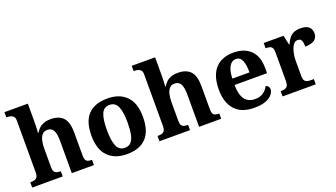

<svg xmlns="http://www.w3.org/2000/svg" viewBox="-66 -1283 3174 1816"><g transform="rotate(-20 1521.5 -375.0)"><path d="M19.7 0V-53H25.4Q46.7 -53 63.4 -57.7Q80.2 -62.4 90 -77.4Q99.9 -92.3 99.9 -122.1V-645.9Q99.9 -673 87.8 -685.8Q75.7 -698.6 59.2 -702.8Q42.8 -707 28.9 -707H16.8V-760H252.5V-587.6Q252.5 -564.3 251.8 -540.8Q251 -517.2 250 -498Q249 -478.8 247.9 -468.3H254.6Q267.9 -492 287.4 -510.1Q306.8 -528.3 335.2 -538.6Q363.6 -548.9 402.8 -548.9Q487 -548.9 529.1 -503.3Q571.1 -457.6 571.1 -355.8V-123.9Q571.1 -93.4 578.5 -78.2Q585.9 -63 600.8 -58Q615.6 -53 637.6 -53H641.2V0H418.5V-328.8Q418.5 -393.2 401 -428.6Q383.4 -464 339.2 -464Q306.4 -464 287.5 -442.3Q268.6 -420.5 260.8 -385.2Q253 -349.9 253 -309V-118.3Q253 -90.4 261.6 -76.5Q270.2 -62.6 285.8 -57.8Q301.4 -53 323.4 -53H327V0Z M971.9 10Q851.8 10 782.8 -59.6Q713.9 -129.2 713.9 -270.2Q713.9 -410.7 780 -479.8Q846.2 -548.9 975.1 -548.9Q1095.2 -548.9 1164.1 -479.8Q1233.1 -410.7 1233.1 -270.2Q1233.1 -129.2 1166.9 -59.6Q1100.8 10 971.9 10ZM974 -53Q1012.4 -53 1035.4 -77.7Q1058.5 -102.3 1068.3 -150.9Q1078.1 -199.6 1078.1 -270.2Q1078.1 -377.5 1054.3 -431.2Q1030.5 -484.9 972.9 -484.9Q915.4 -484.9 892.4 -431.2Q869.5 -377.5 869.5 -270.3Q869.5 -163.1 892.9 -108.1Q916.4 -53 974 -53Z M1300.7 0V-53H1306.4Q1327.7 -53 1344.4 -57.7Q1361.2 -62.4 1371 -77.4Q1380.9 -92.3 1380.9 -122.1V-645.9Q1380.9 -673 1368.8 -685.8Q1356.7 -698.6 1340.2 -702.8Q1323.8 -707 1309.9 -707H1297.8V-760H1533.5V-587.6Q1533.5 -564.3 1532.8 -540.8Q1532 -517.2 1531 -498Q1530 -478.8 1528.9 -468.3H1535.6Q1548.9 -492 1568.4 -510.1Q1587.8 -528.3 1616.2 -538.6Q1644.6 -548.9 1683.8 -548.9Q1768 -548.9 1810.1 -503.3Q1852.1 -457.6 1852.1 -355.8V-123.9Q1852.1 -93.4 1859.5 -78.2Q1866.9 -63 1881.8 -58Q1896.6 -53 1918.6 -53H1922.2V0H1699.5V-328.8Q1699.5 -393.2 1682 -428.6Q1664.4 -464 1620.2 -464Q1587.4 -464 1568.5 -442.3Q1549.6 -420.5 1541.8 -385.2Q1534 -349.9 1534 -309V-118.3Q1534 -90.4 1542.6 -76.5Q1551.2 -62.6 1566.8 -57.8Q1582.4 -53 1604.4 -53H1608V0Z M2254.1 10Q2126 10 2060.4 -62.3Q1994.9 -134.6 1994.9 -265.2Q1994.9 -405.7 2059.8 -477.3Q2124.8 -548.9 2243 -548.9Q2352.2 -548.9 2414.6 -488Q2477.1 -427.2 2477.1 -308.2V-256.9H2149.3Q2151.3 -156.6 2186.5 -110.9Q2221.7 -65.2 2289 -65.2Q2340.4 -65.2 2373.5 -89.3Q2406.5 -113.4 2423.3 -147.9Q2437.3 -143.8 2447.1 -132.5Q2456.8 -121.1 2456.8 -104.1Q2456.8 -78.3 2436.1 -51.8Q2415.3 -25.3 2370.8 -7.7Q2326.3 10 2254.1 10ZM2323.9 -320.8Q2323.9 -397.3 2305.8 -440.6Q2287.6 -483.9 2245 -483.9Q2203.4 -483.9 2178.4 -442.1Q2153.4 -400.4 2151.3 -320.8Z M2539.7 0V-53H2543.8Q2566.8 -53 2583.6 -58Q2600.3 -63 2609.9 -78.5Q2619.4 -94 2619.4 -125V-415Q2619.4 -445 2610.8 -459.5Q2602.2 -474 2586.3 -478.5Q2570.5 -483 2548.5 -483H2544.9V-536H2744.7L2764.9 -440.5H2769.9Q2785.2 -475.7 2804.2 -499.8Q2823.3 -524 2850.6 -535.9Q2877.9 -547.7 2919 -547.7Q2976.4 -547.7 3002.3 -523.2Q3028.2 -498.7 3028.2 -459.7Q3028.2 -414.2 2995.4 -391.8Q2962.6 -369.5 2902.7 -369.5Q2902.7 -397.5 2898.9 -415.7Q2895 -433.8 2885 -443.3Q2874.9 -452.7 2855.5 -452.7Q2833.3 -452.7 2817.5 -436Q2801.7 -419.2 2791.9 -391.8Q2782 -364.5 2777 -333.2Q2772 -302 2772 -273V-120Q2772 -91 2781.2 -76.5Q2790.4 -62 2806.3 -57.5Q2822.2 -53 2841.8 -53H2873.9V0Z"/></g></svg>

Font: Noto Serif Ethiopic
Style: Regular
Weight: 400
Designer: Monotype Design Team
Foundry: Monotype Imaging Inc.
Version: Version 2.102